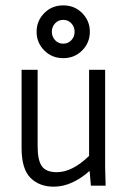

<svg xmlns="http://www.w3.org/2000/svg" viewBox="-20 -701 478 725"><path d="M323.2 0 318.4 -55.7Q288.1 -28.3 253.4 -12.2Q218.8 3.9 182.6 3.9Q128.9 3.9 95.2 -29.3Q61.5 -62.5 61.5 -142.6V-437.5H122.1V-148.4Q122.1 -95.7 138.2 -73.2Q154.3 -50.8 194.3 -50.8Q252.9 -50.8 316.4 -112.3V-437.5H377V-68.4L378.9 0ZM319.3 -581.1Q319.3 -540 290.5 -510.7Q261.7 -481.4 218.8 -481.4Q175.8 -481.4 147 -510.7Q118.2 -540 118.2 -581.1Q118.2 -622.1 147 -651.4Q175.8 -680.7 218.8 -680.7Q261.7 -680.7 290.5 -651.4Q319.3 -622.1 319.3 -581.1ZM261.7 -581.1Q261.7 -599.6 249.5 -612.8Q237.3 -626 218.8 -626Q200.2 -626 188 -612.8Q175.8 -599.6 175.8 -581.1Q175.8 -562.5 188 -549.3Q200.2 -536.1 218.8 -536.1Q237.3 -536.1 249.5 -549.3Q261.7 -562.5 261.7 -581.1Z"/></svg>

Font: Sudo Light
Style: Regular
Weight: 300
Monospace: yes
Designer: Jens Kutilek
Foundry: Jens Kutilek
Version: Version 0.040